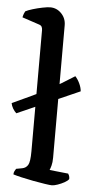

<svg xmlns="http://www.w3.org/2000/svg" viewBox="-59 -833 418 867"><g transform="rotate(5 150.0 -400.0)"><path d="M22 -310Q13 -318 6 -330Q-1 -342 -3 -354Q47 -377 85.5 -395Q124 -413 155.5 -430Q187 -447 215 -464Q243 -481 273 -500Q285 -487 293.5 -468.5Q302 -450 303 -434ZM210 0Q202 0 178.5 -3.5Q155 -7 125.5 -12.5Q96 -18 70.5 -24Q45 -30 33 -34Q33 -42 36.5 -49Q40 -56 43 -60L70 -65Q87 -68 96 -82.5Q105 -97 105 -145V-694Q105 -702 102 -708.5Q99 -715 90 -718L12 -744Q14 -754 17 -761.5Q20 -769 22 -772Q33 -778 54.5 -784.5Q76 -791 98.5 -795.5Q121 -800 133 -800Q163 -800 184 -778Q205 -756 205 -725V-125Q205 -103 201 -88.5Q197 -74 194 -68L279 -59Q281 -56 283.5 -50.5Q286 -45 286 -35Q281 -27 266.5 -19Q252 -11 236 -5.5Q220 0 210 0Z"/></g></svg>

Font: Texturina 12pt Medium
Style: Regular
Weight: 500
Designer: Guillermo Torres Carreño
Foundry: Omnibus-Type
Version: Version 1.002